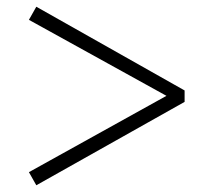

<svg xmlns="http://www.w3.org/2000/svg" viewBox="-20 -647 627 571"><path d="M529 -378 88 -627 66 -588 475 -362 66 -135 88 -96 529 -344Z"/></svg>

Font: Source Han Serif SC Medium
Style: Regular
Weight: 500
Designer: Ryoko NISHIZUKA 西塚涼子 (kana & ideographs); Frank Grießhammer (Latin, Greek & Cyrillic); Wenlong ZHANG 张文龙 (bopomofo); San
Foundry: Adobe
Version: Version 2.003;hotconv 1.1.1;makeotfexe 2.6.0